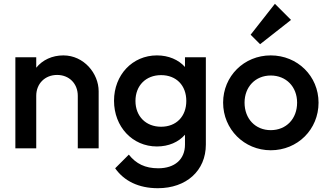

<svg xmlns="http://www.w3.org/2000/svg" viewBox="-20 -782 1729 1012"><path d="M390 -277V0H500V-301C500 -395 422 -490 314 -490C255 -490 204 -466 171 -425V-480H61V0H171V-277C171 -341 217 -387 281 -387C345 -387 390 -341 390 -277Z M812 210C962 210 1065 118 1065 -20V-480H955V-429C921 -467 869 -490 807 -490C678 -490 581 -387 581 -251C581 -114 678 -10 807 -10C869 -10 921 -33 955 -72V-20C955 58 901 105 814 105C745 105 697 81 659 33L587 105C634 172 711 210 812 210ZM694 -250C694 -331 749 -386 829 -386C909 -386 962 -332 962 -250C962 -168 909 -114 829 -114C749 -114 694 -169 694 -250Z M1407 10C1549 10 1659 -100 1659 -241C1659 -381 1548 -490 1407 -490C1266 -490 1156 -380 1156 -241C1156 -101 1267 10 1407 10ZM1269 -241C1269 -324 1326 -384 1407 -384C1488 -384 1546 -325 1546 -241C1546 -156 1489 -96 1407 -96C1326 -96 1269 -156 1269 -241ZM1301 -599 1351 -549 1514 -677 1429 -762Z"/></svg>

Font: MV Cash Medium
Style: Regular
Weight: 500
Designer: Rodrigo Fuenzalida
Foundry: fragTYPE
Version: Version 1.100;Glyphs 3.1.2 (3151)